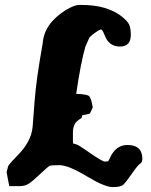

<svg xmlns="http://www.w3.org/2000/svg" viewBox="-20 -722 614 779"><path d="M510.7 -580.1Q510.7 -533.2 466.8 -533.2Q422.9 -533.2 405.8 -576.2Q395.5 -602.5 390.1 -602.5Q384.8 -602.5 367.9 -590.8Q351.1 -579.1 342.8 -569.8L326.2 -532.2Q307.6 -467.3 289.1 -341.3Q336.4 -339.8 342.8 -330.6Q351.1 -319.3 356.4 -285.6L344.7 -261.2L313 -253.9L311.5 -243.7Q288.6 -229.5 284.2 -220.2Q275.9 -204.6 275.9 -187.3Q275.9 -169.9 275.9 -166Q275.9 -162.1 275.9 -158.9Q275.9 -155.8 275.9 -152.8Q275.9 -149.9 275.9 -147.5Q275.9 -142.6 276.4 -140.1Q279.8 -138.7 289.1 -136.5Q298.3 -134.3 334 -108.9Q394.5 -66.4 405.3 -66.4L418.5 -67.4Q421.4 -71.3 425.8 -80.6Q449.2 -133.8 497.1 -133.8Q557.1 -133.8 557.6 -78.1Q557.6 -63 548.3 -57.6Q539.1 -52.2 514.4 -16.4Q489.7 19.5 479.2 28.3Q468.8 37.1 436.8 37.1Q404.8 37.1 331.1 -7.3Q257.3 -51.8 221.7 -51.8Q186 -51.8 181.6 -49.3Q173.3 -44.9 142.1 -15.1Q110.8 14.6 95.7 23.9Q80.6 33.2 59.1 33.2H17.6L6.8 -22.9L13.2 -48.3Q20 -59.6 55.2 -95.7Q106.4 -148.4 112.3 -206.5Q114.7 -230.5 120.6 -313.7Q126.5 -397 153.3 -546.4Q158.7 -625.5 246.1 -680.7Q281.7 -702.1 301.3 -702.1Q320.8 -702.1 333.7 -701.4Q346.7 -700.7 358.6 -699.2Q370.6 -697.8 381.8 -695.6Q393.1 -693.4 402.8 -690.4Q443.8 -678.2 470 -658.2Q496.1 -638.2 503.4 -623.5Q510.7 -608.9 510.7 -582.5Z"/></svg>

Font: Drukaatie burti
Style: Heavy
Weight: 800
Version: Version 0.14